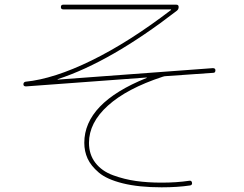

<svg xmlns="http://www.w3.org/2000/svg" viewBox="-20 -760 1040 820"><path d="M91 -391Q80 -391 80 -400Q80 -409 89 -411Q210 -423 370.5 -501.5Q531 -580 710 -717Q711 -718 711 -719Q711 -720 709 -720H250Q240 -720 240 -730Q240 -740 250 -740H733Q743 -740 743 -730Q743 -720 735 -714Q453 -496 227 -422Q226 -422 226 -421Q226 -420 227 -420L889 -469Q900 -469 900 -460Q900 -449 891 -449L690 -435Q682 -435 674 -432Q522 -382 441 -309Q360 -236 360 -150Q360 -100 387.5 -64.5Q415 -29 463 -11.5Q511 6 561 13Q611 20 670 20Q735 20 788 12Q798 10 800 20Q802 30 792 32Q738 40 670 40Q573 40 504.5 23Q436 6 402 -23Q368 -52 354 -83Q340 -114 340 -150Q340 -320 606 -427Q607 -427 607 -429H606Z"/></svg>

Font: Rounded Mplus 1c Thin
Style: Regular
Weight: 250
Version: Version 1.059.20150529